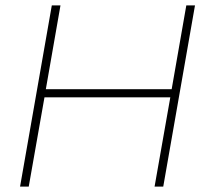

<svg xmlns="http://www.w3.org/2000/svg" viewBox="-20 -688 760 708"><path d="M54 0 171 -668H203L149 -359H613L667 -668H699L582 0H550L608 -329H144L86 0Z"/></svg>

Font: Gantari Thin
Style: Italic
Weight: 100
Italic angle: -10°
Designer: Anugrah Pasau
Foundry: Lafontype
Version: Version 1.000; ttfautohint (v1.8.4.7-5d5b)